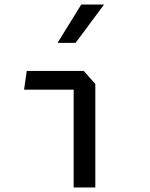

<svg xmlns="http://www.w3.org/2000/svg" viewBox="-20 -826 660 846"><path d="M313 -637 438.5 -806H338L233.5 -637ZM304.5 0H400V-456L349 -513.5H98L86 -431H304.5Z"/></svg>

Font: FontWithASyntaxHighlighterNightOwl
Style: Regular
Weight: 400
Designer: Riley Cran & the Lettermatic Team
Foundry: Lettermatic
Version: Version 1.000 (FontWithASyntaxHighlighterNightOwl)